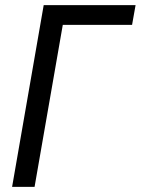

<svg xmlns="http://www.w3.org/2000/svg" viewBox="-20 -731 550 751"><path d="M496.6 -633.8H225.6L115.2 0H27.3L150.9 -710.9H510.3Z"/></svg>

Font: MAUL Condensed Italic
Style: Condenced Regular Italic
Weight: 400
Italic angle: -12°
Designer: MAUL
Version: Version 1.0; 2020; ttfautohint (v1.8.3)